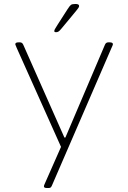

<svg xmlns="http://www.w3.org/2000/svg" viewBox="-20 -738 646 966"><path d="M217 208Q201 208 201 200Q201 196 203 191.5Q205 187 208 180L287 1L64 -497Q63 -501 60 -507Q57 -513 57 -516Q57 -525 74 -525H80Q92 -525 97 -513L304 -46H309L508 -513Q513 -525 525 -525H531Q548 -525 548 -516Q548 -513 545.5 -507Q543 -501 541 -497L241 196Q238 203 234.5 205.5Q231 208 223 208ZM262 -576Q253 -576 253 -582Q253 -587 259.5 -597Q266 -607 270 -614L320 -692Q331 -709 337 -713.5Q343 -718 360 -718Q378 -718 378 -708Q378 -701 368 -689.5Q358 -678 343 -659L289 -594Q280 -583 274.5 -579.5Q269 -576 262 -576Z"/></svg>

Font: Asap Expanded Thin
Style: Regular
Weight: 100
Width: 7
Designer: Pablo Cosgaya
Foundry: Omnibus-Type
Version: Version 3.001; ttfautohint (v1.8.4.7-5d5b)